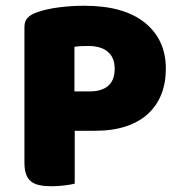

<svg xmlns="http://www.w3.org/2000/svg" viewBox="-20 -643 621 668"><path d="M292 -325Q334 -325 356.5 -344.5Q379 -364 379 -404Q379 -442 355.5 -462.5Q332 -483 287 -483Q271 -483 260.5 -482.5Q250 -482 239 -480V-325ZM240 -4Q229 -1 205.5 2Q182 5 159 5Q136 5 118.5 1.5Q101 -2 89 -11Q77 -20 71 -36Q65 -52 65 -78V-549Q65 -570 76.5 -581.5Q88 -593 108 -600Q142 -612 185.5 -617.5Q229 -623 273 -623Q411 -623 484 -564Q557 -505 557 -404Q557 -355 541.5 -315.5Q526 -276 495.5 -247.5Q465 -219 418.5 -203.5Q372 -188 311 -188H240Z"/></svg>

Font: Baloo Bhai
Style: Regular
Weight: 400
Designer: Supriya Tembe, Noopur Datye and Ek Type
Foundry: Ek Type
Version: Version 1.443;PS 1.000;hotconv 16.6.51;makeotf.lib2.5.65220;